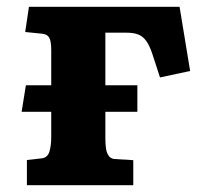

<svg xmlns="http://www.w3.org/2000/svg" viewBox="-20 -544 596 564"><path d="M59 0V-74L103.5 -79Q120 -81.5 125.2 -98.8Q130.5 -116 130.5 -142V-215.5H43.5L56 -293.5H130.5V-397Q130.5 -423 124.7 -433.2Q119 -443.5 103.5 -445L54 -450L65 -524H507.5L538.5 -335.5L450 -316.5L427 -387Q419 -411 409.2 -424.2Q399.5 -437.5 386 -442.7Q372.5 -448 351.5 -448H289.5V-293.5H383.5V-215.5H289.5V-136.5Q289.5 -121.5 291.3 -108.5Q293 -95.5 298.8 -87Q304.5 -78.5 315 -77L371.5 -73.5V0Z"/></svg>

Font: Literata Variable Black
Style: Regular
Weight: 900
Designer: Latin by Veronika Burian and Jose Scaglione. Greek by Irene Vlachou. Cyrillic by Vera Evstafieva.
Foundry: TypeTogether
Version: Version 3.021